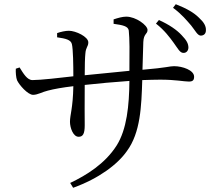

<svg xmlns="http://www.w3.org/2000/svg" viewBox="-20 -838 1040 911"><path d="M720 -726C761 -694 785 -661 804 -635C823 -609 833 -588 849 -587C863 -586 873 -596 874 -611C874 -631 866 -646 842 -671C819 -696 783 -721 734 -743ZM519 -725C562 -719 588 -714 591 -693C595 -654 595 -592 594 -502C528 -495 446 -487 382 -481C382 -525 383 -565 385 -583C387 -615 399 -616 399 -637C399 -664 339 -692 307 -692C290 -692 268 -687 251 -681V-661C293 -655 316 -649 321 -629C327 -605 328 -527 328 -476C268 -469 172 -458 134 -458C109 -458 91 -489 73 -518L55 -512C54 -495 56 -469 61 -457C71 -435 112 -388 137 -388C159 -388 181 -402 207 -408C237 -416 277 -423 328 -429C326 -323 312 -294 312 -260C312 -232 327 -189 353 -189C374 -189 382 -204 382 -244C382 -273 381 -355 382 -435C445 -442 522 -449 594 -454C593 -338 582 -224 533 -147C478 -61 391 -7 313 30L327 53C449 9 538 -58 582 -121C647 -209 651 -334 655 -458C686 -459 715 -460 740 -460C815 -460 852 -451 876 -451C894 -451 901 -457 901 -474C901 -505 846 -524 806 -524C784 -524 774 -517 656 -507C657 -550 659 -602 660 -639C662 -680 680 -675 680 -696C680 -718 625 -759 579 -759C561 -759 540 -753 519 -746ZM801 -801C844 -769 865 -742 887 -717C907 -692 917 -670 932 -669C947 -669 957 -678 957 -694C958 -714 948 -732 924 -754C900 -778 865 -798 814 -818Z"/></svg>

Font: Source Han Serif AKR9
Style: Regular
Weight: 400
Designer: Ryoko NISHIZUKA 西塚涼子 (kana & ideographs); Frank Grießhammer (Latin, Greek & Cyrillic); Sandoll Communications 산돌커뮤니케이션, 
Foundry: Adobe Systems Incorporated
Version: Version 1.005;hotconv 1.0.107;makeotfexe 2.5.65593